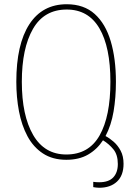

<svg xmlns="http://www.w3.org/2000/svg" viewBox="-20 -744 623 906"><path d="M448 142Q442 142 433.5 141Q425 140 420 139V114Q432 116 448 116Q493 116 514.5 93Q536 70 536 30Q536 -14 515 -39.5Q494 -65 466 -82Q438 -39 395.5 -14.5Q353 10 293 10Q228 10 182.5 -20Q137 -50 109.5 -101.5Q82 -153 69.5 -219Q57 -285 57 -358Q57 -535 118.5 -629.5Q180 -724 295 -724Q376 -724 427 -678Q478 -632 502.5 -549.5Q527 -467 527 -358Q527 -284 516 -218.5Q505 -153 478 -102Q497 -92 516.5 -75Q536 -58 549.5 -32.5Q563 -7 563 29Q563 84 532 113Q501 142 448 142ZM293 -15Q399 -15 450 -105Q501 -195 501 -358Q501 -522 449 -610.5Q397 -699 295 -699Q188 -699 135.5 -607.5Q83 -516 83 -358Q83 -199 136.5 -107Q190 -15 293 -15Z"/></svg>

Font: Noto Sans Georgian Condensed Thin
Style: Regular
Weight: 100
Width: 3
Designer: Monotype Design Team, Akaki Razmadze
Foundry: Google LLC
Version: Version 2.005; ttfautohint (v1.8.4.7-5d5b)